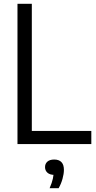

<svg xmlns="http://www.w3.org/2000/svg" viewBox="-20 -760 504 1013"><path d="M72.2 0V-740H147.9V-69.1H461.8V0ZM241.8 232.8Q254.6 203.4 259 182.3Q263.4 161.2 263.4 140.8L275.4 162.7H267.4Q243.3 162.7 230.4 151.3Q217.6 140 217.6 121.7Q217.6 103.7 230.1 92.7Q242.6 81.7 265.9 81.7Q291.2 81.7 304.2 95.4Q317.2 109 317.2 136Q317.2 157.1 309.9 183.3Q302.7 209.5 289.5 232.8Z"/></svg>

Font: Encode Sans Condensed Thin
Style: Regular
Weight: 100
Width: 3
Designer: Multiple Designers
Foundry: Impallari Type
Version: Version 3.002